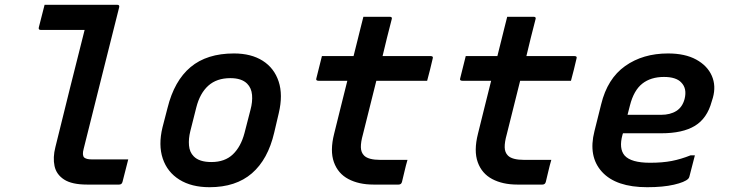

<svg xmlns="http://www.w3.org/2000/svg" viewBox="-20 -770 3040 801"><path d="M166 -750H469Q480 -750 477 -739Q440 -591 403 -444.5Q366 -298 329 -149Q322 -123 331 -113Q336 -109 343.5 -107Q351 -105 364 -105H515Q509 -82 503 -58Q497 -34 491 -11Q488 0 477 0H343Q280 0 247.5 -21Q215 -42 207.5 -77.5Q200 -113 211 -156Q242 -282 272 -402.5Q302 -523 333 -645H151Q139 -645 142 -656Q148 -679 154 -703Q160 -727 166 -750Z M956 -547Q1028 -547 1076 -516.5Q1124 -486 1142.5 -430Q1161 -374 1143 -298L1124 -217Q1098 -105 1031 -47Q964 11 854 11Q779 11 728.5 -20.5Q678 -52 659 -108.5Q640 -165 658 -239L679 -320Q707 -433 775 -490Q843 -547 956 -547ZM941 -444Q884 -444 849 -412.5Q814 -381 799 -322L774 -223Q766 -191 768.5 -163Q771 -135 788 -118Q811 -94 862 -94Q918 -94 951.5 -126Q985 -158 1000 -215L1025 -312Q1034 -345 1031.5 -374Q1029 -403 1011 -421Q988 -444 941 -444Z M1680 -103Q1673 -79 1668 -57Q1663 -35 1657 -11Q1654 0 1643 0H1538Q1477 0 1433.5 -23Q1390 -46 1373 -93.5Q1356 -141 1374 -212Q1388 -268 1401.5 -323Q1415 -378 1429 -433H1309Q1296 -433 1300 -444Q1306 -469 1311.5 -490Q1317 -511 1323 -536H1455Q1463 -570 1471 -600Q1477 -626 1483.5 -650.5Q1490 -675 1496 -700H1606Q1618 -700 1614 -689Q1604 -651 1594.5 -612.5Q1585 -574 1576 -536H1777Q1789 -536 1785 -525Q1779 -500 1774 -479Q1769 -458 1762 -433H1550Q1536 -377 1522 -321Q1508 -265 1494 -209Q1485 -177 1485.5 -155.5Q1486 -134 1499 -121Q1517 -103 1567 -103Z M2280 -103Q2273 -79 2268 -57Q2263 -35 2257 -11Q2254 0 2243 0H2138Q2077 0 2033.5 -23Q1990 -46 1973 -93.5Q1956 -141 1974 -212Q1988 -268 2001.5 -323Q2015 -378 2029 -433H1909Q1896 -433 1900 -444Q1906 -469 1911.5 -490Q1917 -511 1923 -536H2055Q2063 -570 2071 -600Q2077 -626 2083.5 -650.5Q2090 -675 2096 -700H2206Q2218 -700 2214 -689Q2204 -651 2194.5 -612.5Q2185 -574 2176 -536H2377Q2389 -536 2385 -525Q2379 -500 2374 -479Q2369 -458 2362 -433H2150Q2136 -377 2122 -321Q2108 -265 2094 -209Q2085 -177 2085.5 -155.5Q2086 -134 2099 -121Q2117 -103 2167 -103Z M2767 -547Q2838 -547 2884.5 -521.5Q2931 -496 2949.5 -454Q2968 -412 2954 -362L2949 -346Q2930 -276 2879 -245Q2828 -214 2739 -214H2579L2577 -208Q2561 -150 2586 -121Q2613 -91 2692 -91Q2744 -91 2782.5 -98.5Q2821 -106 2861 -122H2879Q2868 -77 2856 -33Q2855 -30 2854 -28Q2853 -26 2851 -24Q2837 -10 2791.5 0.5Q2746 11 2680 11Q2550 11 2491.5 -53Q2433 -117 2460 -223L2488 -335Q2514 -442 2588 -494.5Q2662 -547 2767 -547ZM2750 -449Q2695 -449 2659.5 -421Q2624 -393 2608 -330L2598 -291H2738Q2776 -291 2801.5 -307Q2827 -323 2836 -357Q2847 -401 2822 -426Q2812 -437 2794 -443Q2776 -449 2750 -449Z"/></svg>

Font: Recursive Mn Lnr St SmB
Style: Italic
Weight: 600
Italic angle: -15°
Monospace: yes
Version: Version 1.079;hotconv 1.0.112;makeotfexe 2.5.65598; ttfautoh